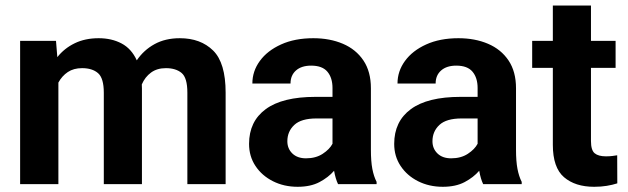

<svg xmlns="http://www.w3.org/2000/svg" viewBox="-20 -679 2315 708"><path d="M282.7 -427.7Q251.5 -427.7 230 -413.3Q208.5 -398.9 195.3 -374.5V0H54.2V-528.3H186.5L191.4 -468.3Q217.3 -501 255.6 -519.5Q293.9 -538.1 343.8 -538.1Q391.6 -538.1 428.2 -518.8Q464.8 -499.5 484.4 -456.5Q509.8 -494.1 549.6 -516.1Q589.4 -538.1 643.1 -538.1Q719.7 -538.1 765.9 -492.7Q812 -447.3 812 -337.4V0H670.9V-337.4Q670.9 -392.1 649.7 -409.9Q628.4 -427.7 591.8 -427.7Q559.1 -427.7 536.9 -411.4Q514.6 -395 502.9 -367.7Q503.4 -360.4 503.4 -352.5V0H362.8V-336.9Q362.8 -390.6 341.6 -409.2Q320.3 -427.7 282.7 -427.7Z M1226.6 0Q1217.3 -19 1211.9 -49.3Q1190.9 -24.9 1158.2 -7.6Q1125.5 9.8 1077.6 9.8Q1027.3 9.8 986.6 -10.7Q945.8 -31.2 922.1 -66.9Q898.4 -102.5 898.4 -148.4Q898.4 -231.4 960 -276.6Q1021.5 -321.8 1143.1 -321.8H1206.1V-354.5Q1206.1 -392.1 1187.3 -414.6Q1168.5 -437 1127.4 -437Q1091.8 -437 1071.5 -419.2Q1051.3 -401.4 1051.3 -371.1H910.6Q910.6 -416.5 938.2 -454.3Q965.8 -492.2 1016.4 -515.1Q1066.9 -538.1 1135.3 -538.1Q1196.3 -538.1 1244.4 -517.6Q1292.5 -497.1 1320.1 -456.1Q1347.7 -415 1347.7 -353.5V-127.4Q1347.7 -84 1353 -56.2Q1358.4 -28.3 1368.7 -8.3V0ZM1108.4 -95.2Q1144.5 -95.2 1169.9 -111.8Q1195.3 -128.4 1206.1 -148.9V-242.2H1147Q1090.8 -242.2 1065.2 -218.3Q1039.6 -194.3 1039.6 -158.2Q1039.6 -130.9 1058.1 -113Q1076.7 -95.2 1108.4 -95.2Z M1761.7 0Q1752.4 -19 1747.1 -49.3Q1726.1 -24.9 1693.4 -7.6Q1660.6 9.8 1612.8 9.8Q1562.5 9.8 1521.7 -10.7Q1481 -31.2 1457.3 -66.9Q1433.6 -102.5 1433.6 -148.4Q1433.6 -231.4 1495.1 -276.6Q1556.6 -321.8 1678.2 -321.8H1741.2V-354.5Q1741.2 -392.1 1722.4 -414.6Q1703.6 -437 1662.6 -437Q1627 -437 1606.7 -419.2Q1586.4 -401.4 1586.4 -371.1H1445.8Q1445.8 -416.5 1473.4 -454.3Q1501 -492.2 1551.5 -515.1Q1602.1 -538.1 1670.4 -538.1Q1731.4 -538.1 1779.5 -517.6Q1827.6 -497.1 1855.2 -456.1Q1882.8 -415 1882.8 -353.5V-127.4Q1882.8 -84 1888.2 -56.2Q1893.6 -28.3 1903.8 -8.3V0ZM1643.6 -95.2Q1679.7 -95.2 1705.1 -111.8Q1730.5 -128.4 1741.2 -148.9V-242.2H1682.1Q1626 -242.2 1600.3 -218.3Q1574.7 -194.3 1574.7 -158.2Q1574.7 -130.9 1593.3 -113Q1611.8 -95.2 1643.6 -95.2Z M2250 -528.3V-428.7H2159.2V-159.2Q2159.2 -125 2172.9 -113.8Q2186.5 -102.5 2214.4 -102.5Q2227.5 -102.5 2237.8 -103.8Q2248 -105 2255.9 -106.4L2256.3 -2.9Q2238.3 2.9 2217.3 6.3Q2196.3 9.8 2170.9 9.8Q2101.1 9.8 2059.8 -25.6Q2018.6 -61 2018.6 -145V-428.7H1942.4V-528.3H2018.6V-658.7H2159.2V-528.3Z"/></svg>

Font: Vazirmatn RD FD
Style: Bold
Weight: 700
Designer: Saber Rastikerdar
Foundry: Saber Rastikerdar
Version: Version 33.003